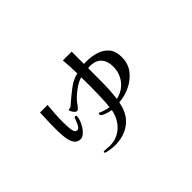

<svg xmlns="http://www.w3.org/2000/svg" viewBox="-94 -855 1189 1189"><g transform="rotate(-45 500.0 -260.5)"><path d="M705 -314Q705 -363 679.5 -390.5Q654 -418 604 -418Q600 -418 596 -417.5Q592 -417 588 -416Q588 -352 587.5 -286.5Q587 -221 579 -156Q637 -169 671 -212.5Q705 -256 705 -314ZM329 -254Q329 -240 321.5 -220.5Q314 -201 302 -182Q290 -163 274.5 -150.5Q259 -138 244 -138Q220 -138 206.5 -154Q193 -170 187.5 -193.5Q182 -217 180.5 -241.5Q179 -266 179 -283Q179 -321 180 -358.5Q181 -396 183 -433H249Q246 -399 243.5 -363.5Q241 -328 241 -293Q241 -274 242 -252.5Q243 -231 247 -213Q249 -205 254 -198.5Q259 -192 269 -192Q281 -192 290 -208Q297 -218 301.5 -231.5Q306 -245 310 -253Q313 -263 321 -263Q329 -263 329 -254ZM784 -318Q784 -261 753 -220.5Q722 -180 674 -157Q626 -134 574 -130Q560 -47 505 -3.5Q450 40 366 40Q360 40 341 38Q322 36 305 32Q288 28 288 22Q288 18 292.5 17Q297 16 299 16Q310 16 321 17.5Q332 19 343 19Q387 19 421.5 -0.5Q456 -20 478.5 -54Q501 -88 508 -129Q500 -130 482 -135Q464 -140 449 -147.5Q434 -155 434 -165Q434 -173 441 -173Q443 -173 444.5 -172Q446 -171 447 -170Q477 -157 511 -152Q515 -195 516.5 -237Q518 -279 518 -322Q518 -343 518 -364Q518 -385 517 -407Q486 -398 451.5 -372.5Q417 -347 395 -322Q388 -313 381 -303Q374 -293 365 -284Q363 -282 359.5 -279.5Q356 -277 352 -277Q342 -277 331 -291.5Q320 -306 320 -316Q320 -321 323 -321Q326 -321 330 -321Q337 -321 344.5 -327Q352 -333 356 -337Q389 -366 431 -398.5Q473 -431 517 -441Q517 -471 515 -501Q513 -531 511 -561H588V-453Q593 -454 598.5 -454Q604 -454 609 -454Q654 -454 694 -441.5Q734 -429 759 -399.5Q784 -370 784 -318Z"/></g></svg>

Font: Kaisei Opti
Style: Regular
Weight: 400
Designer: Font-Kai, 金井和夫
Foundry: KAZUO KANAI
Version: Version 5.003